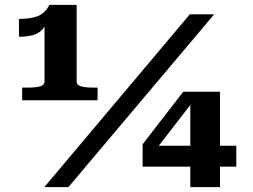

<svg xmlns="http://www.w3.org/2000/svg" viewBox="-20 -769 1039 789"><path d="M295 -435Q295 -419 313.5 -414Q332 -409 364 -409H381V-357H71V-409H97Q126 -409 144.5 -414Q163 -419 163 -435V-684L173 -686Q167 -660 151.5 -645Q136 -630 113 -624Q90 -618 58 -618V-691Q95 -692 118.5 -697.5Q142 -703 157.5 -716Q173 -729 183 -749H295ZM760 -710H860L261 0H162ZM566 -84V-176L733 -392H780L777 -357L600 -128L603 -170H951V-84ZM884 0H762V-365L763 -392H884Z"/></svg>

Font: Roboto Serif
Style: Bold
Weight: 700
Designer: Greg Gazdowicz
Foundry: Commercial Type
Version: Version 1.008